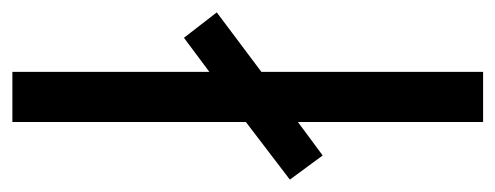

<svg xmlns="http://www.w3.org/2000/svg" viewBox="-285 -535 800 310"><g transform="rotate(-90 115.0 -380.0)"><path d="M73 0V-299L19 -259L-20 -312L73 -383V-760H154V-442L209 -483L250 -430L154 -358V0Z"/></g></svg>

Font: Noto Sans ExtraCondensed
Style: Regular
Weight: 400
Width: 2
Designer: Monotype Design Team
Foundry: Monotype Imaging Inc.
Version: Version 2.013; ttfautohint (v1.8.4.7-5d5b)